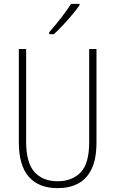

<svg xmlns="http://www.w3.org/2000/svg" viewBox="-20 -969 600 999"><path d="M482 -228Q482 -142 456.5 -89.5Q431 -37 385.5 -13.5Q340 10 280 10Q182 10 130 -49Q78 -108 78 -229V-714H116V-231Q116 -123 159 -74.5Q202 -26 280 -26Q355 -26 399.5 -72Q444 -118 444 -229V-714H482ZM394 -942Q378 -919 354.5 -891Q331 -863 306 -836.5Q281 -810 260 -791H236V-801Q268 -838 297.5 -875.5Q327 -913 350 -949H394Z"/></svg>

Font: Noto Sans Lao Looped Condensed ExtraLight
Style: Regular
Weight: 200
Width: 3
Designer: Mark Frömberg, Ben Mitchell
Foundry: The Fontpad Ltd
Version: Version 1.002; ttfautohint (v1.8.4.7-5d5b)